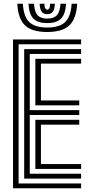

<svg xmlns="http://www.w3.org/2000/svg" viewBox="-20 -1012 484 1032"><path d="M50 0V-800H416V-774H80V-26H416V0ZM170 -104V-368H406V-342H200V-130H416V-104ZM110 -52V-748H416V-722H140V-420H406V-394H140V-78H416V-52ZM170 -446V-696H416V-670H200V-472H406V-446ZM234 -840Q152 -840 114.6 -875.4Q77.2 -910.8 73 -992H103Q106.5 -923.5 137 -893.8Q167.5 -864 234 -864Q300 -864 330.5 -893.8Q361 -923.5 365 -992H395Q390 -910.8 352.6 -875.4Q315.2 -840 234 -840ZM234 -888Q182.8 -888 159.4 -912.1Q136 -936.2 133 -992H162.8Q165.2 -949.2 181.8 -930.6Q198.2 -912 234 -912Q269.5 -912 286 -930.6Q302.5 -949.2 305.2 -992H335Q331.8 -936.2 308.2 -912.1Q284.8 -888 234 -888ZM234 -936Q213.5 -936 204 -949Q194.5 -962 192.8 -992H218.8Q218.5 -975 223.1 -967.5Q227.8 -960 234 -960Q240.5 -960 245.1 -967.5Q249.8 -975 249.2 -992H275.2Q273.2 -962 263.6 -949Q254 -936 234 -936Z"/></svg>

Font: Big Shoulders Inline Text Thin Black
Style: Regular
Weight: 900
Version: Version 2.002